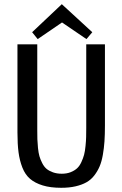

<svg xmlns="http://www.w3.org/2000/svg" viewBox="-20 -871 582 913"><path d="M132.8 -717.8 273.9 -851.1 418.9 -717.8 391.1 -685.1 274.9 -764.2 159.2 -685.1ZM479 -273.9Q479 -231.4 476.8 -199Q474.6 -166.5 469 -134.5Q463.4 -102.5 453.6 -79.6Q443.8 -56.6 428.2 -36.4Q412.6 -16.1 390.6 -3.9Q368.7 8.3 338.9 15.1Q309.1 22 271 22Q219.7 22 183.1 10.7Q146.5 -0.5 123 -20.5Q99.6 -40.5 86.4 -74.2Q73.2 -107.9 68.1 -147Q63 -186 63 -241.2V-660.2H157.2V-252Q157.2 -225.6 157.7 -208.5Q158.2 -191.4 160.6 -167.5Q163.1 -143.6 167.5 -128.2Q171.9 -112.8 180.7 -95.5Q189.5 -78.1 201.4 -68.1Q213.4 -58.1 231.9 -51.5Q250.5 -44.9 273.9 -44.9Q297.4 -44.9 315.9 -52.2Q334.5 -59.6 346.4 -70.6Q358.4 -81.5 366.9 -100.1Q375.5 -118.7 379.9 -135.3Q384.3 -151.9 386.7 -177Q389.2 -202.1 389.6 -219.5Q390.1 -236.8 390.1 -263.2V-660.2H479Z"/></svg>

Font: Sansita Light
Style: Regular
Weight: 300
Designer: Pablo Cosgaya
Foundry: Omnibus-Type
Version: Version 1.006;hotconv 1.0.109;makeotfexe 2.5.65596